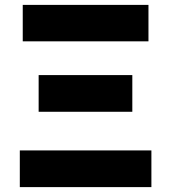

<svg xmlns="http://www.w3.org/2000/svg" viewBox="-20 -765 699 785"><path d="M61 0V-150H599V0ZM138 -308V-458H521V-308ZM73 -596V-745H587V-596Z"/></svg>

Font: Source Han Sans CN Heavy
Style: Regular
Weight: 900
Designer: Ryoko NISHIZUKA 西塚涼子 (kana, bopomofo & ideographs); Paul D. Hunt (Latin, Greek & Cyrillic); Sandoll Communications 산돌커뮤니
Foundry: Adobe
Version: Version 2.000;hotconv 1.0.107;makeotfexe 2.5.65593